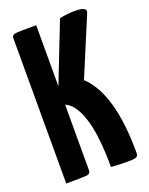

<svg xmlns="http://www.w3.org/2000/svg" viewBox="-134 -772 656 845"><g transform="rotate(-20 194.0 -349.5)"><path d="M323 -701Q353 -701 365 -694.5Q377 -688 371 -673L257 -401Q365 -300 365 -21Q365 -7 356 -2.5Q347 2 318 2Q280 2 238 -1Q238 -232 172 -306Q159 -320 142 -328V-20Q142 -5 127.5 -2.5Q113 0 28 0V-680Q28 -695 42 -697.5Q56 -700 142 -700V-414L251 -693Q287 -701 323 -701Z"/></g></svg>

Font: Yanone Kaffeesatz Bold
Style: Regular
Weight: 700
Designer: Yanone (Cyrillic: Daniel Pouzeot)
Foundry: Yanone
Version: Version 1.003;PS 001.003;hotconv 1.0.88;makeotf.lib2.5.64775